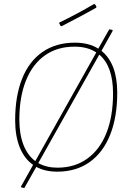

<svg xmlns="http://www.w3.org/2000/svg" viewBox="-20 -856 640 963"><path d="M568 -391Q568 -269 532.5 -180Q497 -91 429.5 -43Q362 5 267 5Q206 5 162 -19L102 87L87 84L85 80L146 -29Q102 -60 79 -117Q56 -174 56 -253Q56 -374 91 -461.5Q126 -549 193.5 -595.5Q261 -642 355 -642Q426 -642 473 -612L528 -709L544 -706L545 -701L489 -601Q568 -537 568 -391ZM157 -48 463 -593Q419 -622 354 -622Q267 -622 205 -578Q143 -534 110 -451.5Q77 -369 77 -256Q77 -183 97.5 -130Q118 -77 157 -48ZM547 -387Q547 -524 478 -582L172 -38Q213 -15 268 -15Q355 -15 418 -60.5Q481 -106 514 -189.5Q547 -273 547 -387ZM457 -834 464 -822 462 -817Q395 -779 288 -724L283 -727L276 -742Q367 -786 452 -836Z"/></svg>

Font: Luna Sans Thin
Style: Italic
Weight: 250
Italic angle: -7°
Designer: Juan Pablo del Peral
Foundry: Huerta Tipografica
Version: Version 2.001; ttfautohint (v1.5)